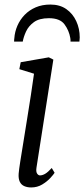

<svg xmlns="http://www.w3.org/2000/svg" viewBox="-20 -814 370 844"><path d="M117 10Q100 10 86.8 4.2Q73.5 -1.5 67 -15Q60.5 -28.5 62 -50.5Q63.5 -68.5 69.2 -105Q75 -141.5 82.8 -189.2Q90.5 -237 99 -289.8Q107.5 -342.5 115.5 -394.2Q123.5 -446 129.5 -490L65 -510L71 -540.5L194.5 -562L214.5 -552L140.5 -78Q137.5 -59.5 143 -51.2Q148.5 -43 155.5 -43Q166.5 -43 178.5 -50Q190.5 -57 207.5 -75.5L220 -54.5Q215.5 -47 201.2 -31.5Q187 -16 165.5 -3Q144 10 117 10ZM42 -631Q42 -635 42.2 -639Q42.5 -643 43 -646Q45 -674.5 56.5 -701Q68 -727.5 88.2 -748.5Q108.5 -769.5 137 -781.8Q165.5 -794 201.5 -794Q243 -794 271.5 -774Q300 -754 315.2 -721Q330.5 -688 330.5 -649.5Q330.5 -646 329.8 -640Q329 -634 329 -631H290Q290 -634.5 290 -638.5Q290 -642.5 289 -647Q283.5 -680 263.5 -707Q243.5 -734 195 -734Q153 -734 129.2 -716.8Q105.5 -699.5 94.5 -675.5Q83.5 -651.5 80 -631Z"/></svg>

Font: Merriweather 28pt Light
Style: Italic
Weight: 300
Italic angle: -7.8°
Version: Version 2.101